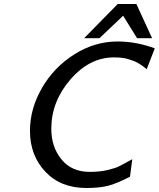

<svg xmlns="http://www.w3.org/2000/svg" viewBox="-20 -917 789 954"><path d="M128.9 -267.1Q128.9 -376 188 -479Q247.1 -582 348.6 -646.5Q450.2 -710.9 564 -710.9Q656.7 -710.9 749 -676.8L709 -573.2L700.2 -580.1Q690.4 -587.9 685.3 -591.6Q680.2 -595.2 668 -602.5Q655.8 -609.9 644.3 -614Q632.8 -618.2 617.9 -623Q603 -627.9 584.5 -629.9Q565.9 -631.8 545.9 -631.8Q424.8 -631.8 329.8 -522Q234.9 -412.1 234.9 -276.9Q234.9 -187 285.4 -125Q335.9 -63 425.8 -63Q475.6 -63 513.7 -72Q551.8 -81.1 569.3 -89.6Q586.9 -98.1 637.2 -126L626 -39.1Q560.1 -4.9 517.1 6.1Q474.1 17.1 409.2 17.1Q281.2 17.1 205.1 -64Q128.9 -145 128.9 -267.1ZM397.9 -727.1 564.9 -897H657.7L735.8 -727.1H661.1L591.8 -838.9L474.1 -727.1Z"/></svg>

Font: CMU Bright
Style: SemiBoldOblique
Weight: 600
Italic angle: -12°
Version: Version 0.7.0